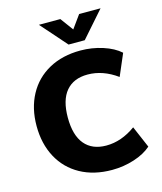

<svg xmlns="http://www.w3.org/2000/svg" viewBox="-134 -1028 954 1134"><g transform="rotate(-15 342.5 -461.0)"><path d="M45 -357Q45 -465 89.5 -547.5Q134 -630 216.5 -675.5Q299 -721 410 -721Q480 -721 545.5 -700Q611 -679 651 -643L594 -510Q507 -573 414 -573Q328 -573 282 -518.5Q236 -464 236 -357Q236 -249 282 -194Q328 -139 414 -139Q507 -139 594 -202L651 -69Q611 -33 545.5 -12Q480 9 410 9Q299 9 216.5 -36.5Q134 -82 89.5 -165Q45 -248 45 -357ZM590 -931 451 -773H352L213 -931H344L402 -852L459 -931Z"/></g></svg>

Font: Muli Black
Style: Regular
Weight: 900
Designer: Vernon Adams
Foundry: Vernon Adams
Version: Version 2.001